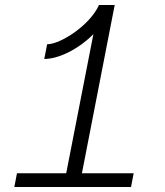

<svg xmlns="http://www.w3.org/2000/svg" viewBox="-20 -750 660 770"><path d="M169 -572.5 157.5 -513.5C214 -513.5 293.5 -551.5 354.5 -613L245.5 -55H48L37.5 0H505.5L516 -55H308.5L440 -730H377C341 -649 223 -572.5 169 -572.5Z"/></svg>

Font: Monaspace Neon ExtraLight
Style: Italic
Weight: 200
Italic angle: -11°
Designer: Riley Cran & the Lettermatic Team
Foundry: Lettermatic
Version: Version 1.200 (Monaspace Neon)